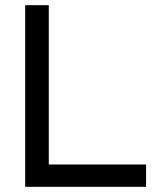

<svg xmlns="http://www.w3.org/2000/svg" viewBox="-20 -720 606 740"><path d="M77 0V-700H168V-86H543V0Z"/></svg>

Font: Zen Kaku Gothic New Medium
Style: Regular
Weight: 500
Designer: Yoshimichi Ohira
Foundry: Positype
Version: Version 1.002